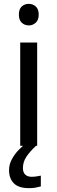

<svg xmlns="http://www.w3.org/2000/svg" viewBox="-20 -757 298 997"><path d="M173 -536V0H85V-536ZM130 -737Q150 -737 165.5 -723.5Q181 -710 181 -681Q181 -653 165.5 -639Q150 -625 130 -625Q108 -625 93 -639Q78 -653 78 -681Q78 -710 93 -723.5Q108 -737 130 -737ZM99 116Q99 138 111 149.5Q123 161 144 161Q161 161 172.5 158.5Q184 156 192 155V211Q178 215 164 217.5Q150 220 130 220Q77 220 52 195Q27 170 27 126Q27 97 41.5 70Q56 43 77.5 21Q99 -1 119 -15L167 0Q133 32 116 58.5Q99 85 99 116Z"/></svg>

Font: Noto Sans Cham
Style: Regular
Weight: 400
Designer: Monotype Design Team
Foundry: Monotype Imaging Inc.
Version: Version 2.002